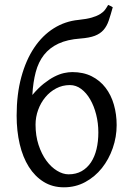

<svg xmlns="http://www.w3.org/2000/svg" viewBox="-20 -760 541 794"><path d="M269 -408.2Q238.3 -408.2 212.4 -394.5Q186.5 -380.9 167.5 -357.9Q148.4 -335 137.7 -305.4Q127 -275.9 127 -244.6Q127 -198.7 139.4 -160.9Q151.9 -123 171.6 -95.9Q191.4 -68.8 215.8 -54Q240.2 -39.1 263.7 -39.1Q294.4 -39.1 317.6 -52.2Q340.8 -65.4 356.2 -88.6Q371.6 -111.8 379.2 -143.6Q386.7 -175.3 386.7 -212.4Q386.7 -251 377.7 -286.4Q368.7 -321.8 353 -348.9Q337.4 -376 315.9 -392.1Q294.4 -408.2 269 -408.2ZM312 -600.6Q258.3 -596.7 221.7 -579.6Q185.1 -562.5 161.9 -533Q138.7 -503.4 127.7 -461.7Q116.7 -419.9 113.8 -367.2Q137.7 -395.5 160.6 -413.8Q183.6 -432.1 204.6 -442.9Q225.6 -453.6 244.4 -457.8Q263.2 -461.9 278.8 -461.9Q324.7 -461.9 359.1 -444.6Q393.6 -427.2 416.5 -397.2Q439.5 -367.2 450.9 -327.4Q462.4 -287.6 462.4 -242.7Q462.4 -193.8 446.3 -147.5Q430.2 -101.1 401.4 -64.9Q372.6 -28.8 332.5 -7.1Q292.5 14.6 244.1 14.6Q196.8 14.6 160.4 -8.1Q124 -30.8 99.1 -70.3Q74.2 -109.9 61.5 -164.1Q48.8 -218.3 48.8 -281.7Q48.8 -370.1 68.1 -441.2Q87.4 -512.2 121.6 -563Q155.8 -613.8 202.6 -643.1Q249.5 -672.4 304.7 -677.7Q338.9 -681.2 360.1 -687.5Q381.3 -693.8 394.5 -702.1Q407.7 -710.4 414.8 -720.2Q421.9 -730 427.2 -739.7Q432.1 -737.8 437.3 -735.1Q442.4 -732.4 446.3 -730Q437.5 -698.2 429.7 -675Q421.9 -651.9 408.2 -636.2Q394.5 -620.6 372.3 -612.1Q350.1 -603.5 312 -600.6Z"/></svg>

Font: Noto Serif Devanagari
Style: Regular
Weight: 400
Designer: Monotype Design Team
Foundry: Monotype Imaging Inc.
Version: Version 1.01